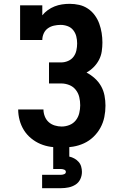

<svg xmlns="http://www.w3.org/2000/svg" viewBox="-20 -763 640 1003"><path d="M302 8Q274 8 245.5 4Q217 0 191 -11Q165 -22 142.5 -40.5Q120 -59 105 -83Q90 -107 82.5 -135Q75 -163 75 -191H207Q207 -173 214 -155Q221 -137 234.5 -125Q248 -113 266 -107.5Q284 -102 302 -102Q323 -102 343 -110Q363 -118 376 -134.5Q389 -151 394 -172Q399 -193 399 -213Q399 -235 394 -256Q389 -277 375.5 -294Q362 -311 341.5 -319Q321 -327 300 -327H236V-437H300Q318 -437 335.5 -444.5Q353 -452 364 -466.5Q375 -481 379 -499.5Q383 -518 383 -536Q383 -536 383 -536Q383 -536 383 -536Q383 -555 378.5 -573Q374 -591 362.5 -605.5Q351 -620 333 -626.5Q315 -633 297 -633Q279 -633 261.5 -629Q244 -625 230 -615Q216 -605 208.5 -588.5Q201 -572 201 -554H85V-735H201V-683Q213 -698 229.5 -710Q246 -722 265 -729.5Q284 -737 304 -740Q324 -743 344 -743Q369 -743 393.5 -737.5Q418 -732 439 -718Q460 -704 475 -683.5Q490 -663 498.5 -639.5Q507 -616 511 -591Q515 -566 515 -541Q515 -518 511.5 -494.5Q508 -471 497 -450Q486 -429 469 -412Q452 -395 432 -384Q455 -372 475 -354Q495 -336 508 -313Q521 -290 526 -263.5Q531 -237 531 -211Q531 -181 525 -151.5Q519 -122 504.5 -95.5Q490 -69 468 -48Q446 -27 419 -14.5Q392 -2 362 3Q332 8 302 8ZM200 220V150H300Q308 150 316 146.5Q324 143 324 135Q324 127 316 123.5Q308 120 300 120H258V0H342V55Q356 58 368.5 65Q381 72 390.5 82.5Q400 93 404 107Q408 121 408 135Q408 155 399.5 173Q391 191 374.5 201.5Q358 212 338.5 216Q319 220 300 220Z"/></svg>

Font: Iosevka Slab XBdEx
Style: Regular
Weight: 800
Width: 7
Monospace: yes
Designer: Belleve Invis
Foundry: Belleve Invis
Version: Version 11.1.0; ttfautohint (v1.8.3)